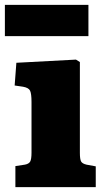

<svg xmlns="http://www.w3.org/2000/svg" viewBox="-32 -766 435 786"><path d="M31 0V-86L70 -92Q86 -95 91.5 -104.5Q97 -114 97 -141V-348Q97 -383 91 -395Q85 -407 62 -411L28 -416L35 -509L279 -522L295 -512V-140Q295 -114 300 -105Q305 -96 322 -92L360 -85V0ZM-12 -618V-746H330V-618Z"/></svg>

Font: Literata 12pt ExtraBold
Style: Regular
Weight: 800
Designer: Latin by Veronika Burian and Jose Scaglione. Greek by Irene Vlachou. Cyrillic by Vera Evstafieva.
Foundry: TypeTogether
Version: Version 3.002